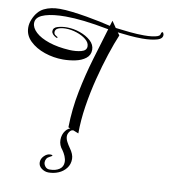

<svg xmlns="http://www.w3.org/2000/svg" viewBox="-116 -747 981 1117"><g transform="rotate(10 375.0 -188.5)"><path d="M378 32 315 7Q317 -102 338 -207Q359 -312 388.5 -410.5Q418 -509 444 -595Q360 -611 298.5 -618Q237 -625 188 -625Q114 -625 68.5 -611Q23 -597 15 -570Q14 -566 13.5 -563Q13 -560 13 -556Q13 -528 41 -502Q69 -476 121 -458.5Q173 -441 243 -437Q281 -435 312 -443Q343 -451 343 -476Q343 -498 321 -516Q299 -534 266 -545Q233 -556 200 -556Q174 -556 156.5 -548.5Q139 -541 139 -524Q140 -514 144.5 -510Q149 -506 156 -502Q162 -500 162 -496Q162 -493 155 -494Q126 -509 126 -528Q126 -549 151.5 -556.5Q177 -564 206 -564Q245 -564 283.5 -550.5Q322 -537 347.5 -514Q373 -491 373 -461Q373 -429 348.5 -410Q324 -391 287.5 -383.5Q251 -376 215 -376Q159 -376 106 -394Q53 -412 18.5 -445.5Q-16 -479 -16 -525Q-16 -549 -6 -573Q15 -624 54 -643.5Q93 -663 147 -663Q179 -663 221 -658Q263 -653 307 -645.5Q351 -638 388.5 -630Q426 -622 450 -616L460 -648L486 -610Q524 -605 570 -600.5Q616 -596 656 -596Q681 -596 701.5 -598.5Q722 -601 735 -606Q745 -611 747 -614Q749 -617 749 -619Q752 -633 758 -633Q763 -633 766 -622Q770 -596 734.5 -586Q699 -576 648 -576Q612 -576 573.5 -579.5Q535 -583 502 -587L514 -571Q493 -522 469.5 -450.5Q446 -379 425 -296.5Q404 -214 391 -129.5Q378 -45 378 32ZM246 286Q224 286 205 272Q186 258 186 236Q186 215 203 198Q220 181 239 181Q252 181 252 185Q252 187 246 190.5Q240 194 236 196Q225 201 219.5 210.5Q214 220 214 231Q214 244 223.5 256Q233 268 250 268Q285 268 307 253Q329 238 329 210Q329 193 321.5 175.5Q314 158 304 144Q282 118 282 87Q282 55 299.5 32Q317 9 343 9Q358 9 358 15Q358 20 343 20Q333 20 324 33Q315 46 315 59Q315 75 324 92Q333 109 343 123Q368 157 368 185Q368 217 350 240Q332 263 304.5 274.5Q277 286 246 286Z"/></g></svg>

Font: Festive
Style: Regular
Weight: 400
Designer: Robert E. Leuschke
Foundry: Robert E. Leuschke
Version: Version 1.101; ttfautohint (v1.8.3)